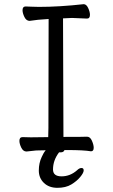

<svg xmlns="http://www.w3.org/2000/svg" viewBox="-20 -720 540 920"><path d="M107 6Q91 6 82 -12.5Q73 -31 73 -45Q73 -63 88 -63L128 -62L211 -63L212 -107L213 -629Q158 -626 122 -620Q106 -620 97 -638.5Q88 -657 88 -671Q88 -689 103 -689Q110 -689 128.5 -688Q147 -687 167 -687Q264 -687 381 -700Q394 -700 402.5 -681.5Q411 -663 411 -649Q411 -631 397 -631Q340 -634 325 -634L282 -632Q283 -152 284 -64Q384 -64 397 -65Q412 -65 420.5 -45.5Q429 -26 429 -12Q429 5 416 5Q381 -1 304 -1Q296 -1 289 -1Q285 10 271 10H263Q234 48 234 92Q234 125 275 125Q316 125 349 96Q360 85 370.5 85Q381 85 381 96.5Q381 108 364.5 128Q348 148 321.5 164Q295 180 255 180Q215 180 190.5 156.5Q166 133 166 97Q166 61 180 32Q188 13 199 0Q173 0 153 1Z"/></svg>

Font: Moon Stars Kai HW
Style: Regular
Weight: 400
Designer: GuiWonder
Version: Version 1.101